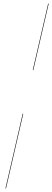

<svg xmlns="http://www.w3.org/2000/svg" viewBox="-20 -800 292 1070"><path d="M248.5 -780 162.5 -409H165.5L251.5 -780ZM106.5 -166 10.5 250H13.5L109.5 -166Z"/></svg>

Font: Bodoni* 72pt
Style: Bold Italic
Weight: 700
Italic angle: -13°
Version: Version 2.3